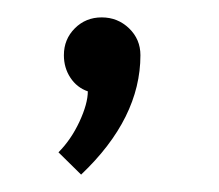

<svg xmlns="http://www.w3.org/2000/svg" viewBox="-20 -91 254 223"><path d="M82 15.1Q69.3 10.7 61.8 -0.7Q54.2 -12.2 54.2 -26.9Q54.2 -45.4 66.9 -58.1Q79.6 -70.8 98.1 -70.8Q116.7 -70.8 129.9 -58.1Q143.1 -45.4 143.1 -26.9Q143.1 46.4 74.2 111.8L47.9 85.9Q62.5 71.3 72.3 50.3Q82 29.3 82 15.1Z"/></svg>

Font: Rawengulk
Style: Bold
Weight: 700
Version: Version 0.92